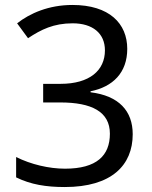

<svg xmlns="http://www.w3.org/2000/svg" viewBox="-20 -744 612 774"><path d="M493 -547C493 -649 421 -724 272 -724C176 -724 100 -690 49 -650L93 -590C146 -625 196 -650 273 -650C353 -650 403 -610 403 -541C403 -460 341 -406 224 -406H154V-331H223C349 -331 423 -294 423 -205C423 -117 370 -64 242 -64C178 -64 105 -81 45 -111V-29C104 0 166 10 241 10C430 10 515 -78 515 -203C515 -297 459 -358 345 -372V-376C435 -394 493 -451 493 -547Z"/></svg>

Font: Noto Sans EgyptHiero
Style: Regular
Weight: 400
Designer: Monotype Design Team
Foundry: Monotype Imaging Inc.
Version: Version 2.002